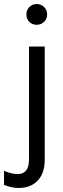

<svg xmlns="http://www.w3.org/2000/svg" viewBox="-66 -738 314 953"><path d="M156 55Q156 121 121.5 158Q87 195 26 195Q-7 195 -46 180V110Q-8 126 22 126Q78 126 78 53V-507H156ZM153 -703Q168 -688 168 -666Q168 -644 153 -629.5Q138 -615 116 -615Q94 -615 79.5 -629.5Q65 -644 65 -666Q65 -688 79.5 -703Q94 -718 116 -718Q138 -718 153 -703Z"/></svg>

Font: Hind Siliguri
Style: Regular
Weight: 400
Designer: Jyotish Sonowal
Foundry: Indian Type Foundry
Version: Version 1.001;PS 1.0;hotconv 1.0.86;makeotf.lib2.5.63406; tt